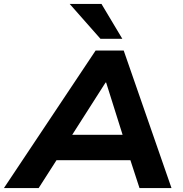

<svg xmlns="http://www.w3.org/2000/svg" viewBox="-60 -964 937 984"><path d="M-40 0 430 -705H574L819 0H655L592 -193L651 -143H184L261 -192L138 0ZM481 -541 287 -237 260 -273H617L580 -236L484 -541ZM455 -765 297 -944H460L567 -765Z"/></svg>

Font: Nunito Sans 10pt SemiExpanded ExtraBold
Style: Italic
Weight: 800
Width: 6
Italic angle: -9°
Designer: Vernon Adams
Foundry: Vernon Adams
Version: Version 3.101;gftools[0.9.27]